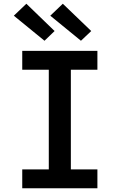

<svg xmlns="http://www.w3.org/2000/svg" viewBox="-20 -1007 640 1027"><path d="M99 0V-101H241V-634H99V-735H501V-634H359V-101H501V0ZM413 -789 249 -923 316 -987 468 -841ZM218 -789 54 -923 121 -987 272 -841Z"/></svg>

Font: R Plex Mono
Style: Bold
Weight: 700
Monospace: yes
Designer: Belleve Invis
Foundry: Belleve Invis
Version: Version 31.8.0